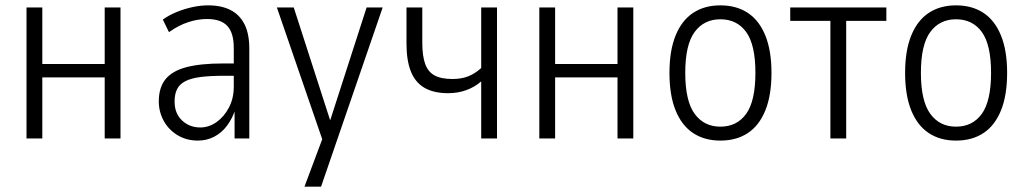

<svg xmlns="http://www.w3.org/2000/svg" viewBox="-20 -517 3835 717"><path d="M79 0V-489H138V-278H371V-489H430V0H371V-228H138V0Z M719 8Q676 8 642.5 -12.5Q609 -33 591 -66.5Q573 -100 573 -138Q573 -190 598 -221Q623 -252 675.5 -266Q728 -280 812 -280H863V-234H817Q765 -234 729.5 -229.5Q694 -225 672.5 -214Q651 -203 641.5 -184.5Q632 -166 632 -138Q632 -93 660 -67Q688 -41 728 -41Q760 -41 788.5 -61Q817 -81 835 -115.5Q853 -150 853 -193V-338Q853 -394 829 -420Q805 -446 753 -446Q719 -446 683.5 -434.5Q648 -423 611 -397L588 -444Q612 -461 640.5 -472.5Q669 -484 699 -490.5Q729 -497 757 -497Q807 -497 841 -479.5Q875 -462 893 -426.5Q911 -391 911 -335V0H856V-109H859Q848 -75 828 -48Q808 -21 780 -6.5Q752 8 719 8Z M1117 180 1193 -23V31L1014 -489H1077L1218 -52H1208L1349 -489H1409L1179 180Z M1777 0V-213Q1753 -192 1721.5 -180.5Q1690 -169 1654 -169Q1599 -169 1564.5 -189.5Q1530 -210 1514 -251Q1498 -292 1498 -354V-489H1557V-357Q1557 -309 1567.5 -279Q1578 -249 1602.5 -235.5Q1627 -222 1670 -222Q1703 -222 1728.5 -232Q1754 -242 1777 -263V-489H1836V0Z M1994 0V-489H2053V-278H2286V-489H2345V0H2286V-228H2053V0Z M2670 8Q2611 8 2568.5 -20Q2526 -48 2503 -104.5Q2480 -161 2480 -245Q2480 -328 2503 -384.5Q2526 -441 2568.5 -469Q2611 -497 2670 -497Q2730 -497 2772.5 -469Q2815 -441 2838 -384.5Q2861 -328 2861 -245Q2861 -161 2838 -104.5Q2815 -48 2772.5 -20Q2730 8 2670 8ZM2670 -44Q2732 -44 2766.5 -92Q2801 -140 2801 -245Q2801 -350 2766.5 -397.5Q2732 -445 2670 -445Q2609 -445 2574 -397.5Q2539 -350 2539 -245Q2539 -140 2574 -92Q2609 -44 2670 -44Z M3081 0V-439H2931V-489H3290V-439H3140V0Z M3550 8Q3491 8 3448.5 -20Q3406 -48 3383 -104.5Q3360 -161 3360 -245Q3360 -328 3383 -384.5Q3406 -441 3448.5 -469Q3491 -497 3550 -497Q3610 -497 3652.5 -469Q3695 -441 3718 -384.5Q3741 -328 3741 -245Q3741 -161 3718 -104.5Q3695 -48 3652.5 -20Q3610 8 3550 8ZM3550 -44Q3612 -44 3646.5 -92Q3681 -140 3681 -245Q3681 -350 3646.5 -397.5Q3612 -445 3550 -445Q3489 -445 3454 -397.5Q3419 -350 3419 -245Q3419 -140 3454 -92Q3489 -44 3550 -44Z"/></svg>

Font: Nunito Sans 10pt Condensed Light
Style: Regular
Weight: 300
Width: 3
Designer: Vernon Adams
Foundry: Vernon Adams
Version: Version 3.101;gftools[0.9.27]